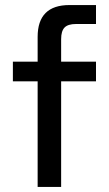

<svg xmlns="http://www.w3.org/2000/svg" viewBox="-20 -740 430 760"><path d="M222 0H129V-594Q129 -720 255 -720H360V-645H281Q249 -645 235.5 -631Q222 -617 222 -585ZM360 -418H31V-496H360Z"/></svg>

Font: Wix Madefor Display Medium
Style: Regular
Weight: 500
Designer: Dalton Maag Ltd
Foundry: Dalton Maag Ltd
Version: Version 3.100